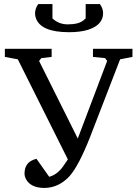

<svg xmlns="http://www.w3.org/2000/svg" viewBox="-20 -912 678 948"><path d="M4 -631V-671H235V-631L184 -625L173 -611L364 -228L509 -611L499 -625L439 -631V-671H634V-631L573 -619L425 -236Q369 -94 324 -43Q271 15 200 16Q130 16 107 -30Q101 -43 101 -54Q101 -113 157 -127Q159 -128 160 -128L223 -39Q263 -50 292 -91Q303 -106 315 -125L68 -619ZM153 -847Q154 -872 169 -892H239V-821Q268 -794 307 -792Q314 -792 321 -792Q366 -792 390 -810Q397 -815 403 -821V-892H473Q489 -871 489 -847Q489 -789 415 -765Q376 -753 321 -753Q181 -753 157 -823Q153 -835 153 -847Z"/></svg>

Font: Khartiya
Style: Regular
Weight: 500
Version: Version 1.0.1